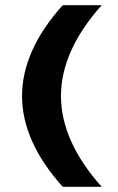

<svg xmlns="http://www.w3.org/2000/svg" viewBox="-20 -720 456 740"><path d="M222 0H372C268 -116 215 -234 215 -350C215 -466 268 -584 372 -700H222C117 -584 65 -466 65 -350C65 -234 117 -116 222 0Z"/></svg>

Font: LT Wave UI Medium
Style: Regular
Weight: 500
Designer: Daniel Lyons
Foundry: New Value
Version: Version 2.5 (Glyphs App)